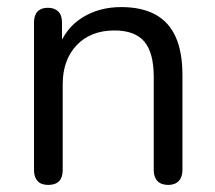

<svg xmlns="http://www.w3.org/2000/svg" viewBox="-20 -515 608 542"><path d="M116 7Q96 7 86 -4Q76 -15 76 -35V-452Q76 -472 86 -482.5Q96 -493 115 -493Q134 -493 144.5 -482.5Q155 -472 155 -452V-366L144 -378Q165 -436 212.5 -465.5Q260 -495 322 -495Q380 -495 418.5 -474Q457 -453 476 -410.5Q495 -368 495 -303V-35Q495 -15 484.5 -4Q474 7 455 7Q435 7 424.5 -4Q414 -15 414 -35V-298Q414 -366 387.5 -397.5Q361 -429 303 -429Q236 -429 196.5 -387.5Q157 -346 157 -277V-35Q157 7 116 7Z"/></svg>

Font: Nunito ExtraLight
Style: Regular
Weight: 400
Version: Version 3.602